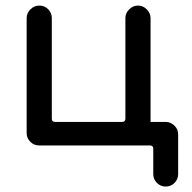

<svg xmlns="http://www.w3.org/2000/svg" viewBox="-20 -524 694 693"><path d="M76.2 -43.9V-459Q76.2 -476.6 89.8 -490.2Q103.5 -503.9 122.1 -503.9Q140.6 -503.9 153.8 -490.7Q167 -477.5 167 -459V-95.7Q167 -84 178.7 -84H420.9Q432.6 -84 432.6 -95.7V-459Q432.6 -476.6 446.3 -490.2Q460 -503.9 478.5 -503.9Q496.1 -503.9 509.8 -490.2Q523.4 -476.6 523.4 -459V-18.6L503.9 1H121.1Q102.5 1 89.4 -12.2Q76.2 -25.4 76.2 -43.9ZM533.2 104.5V12.7Q533.2 1 521.5 1H467.8V-84H577.1Q595.7 -84 609.4 -70.8Q623 -57.6 623 -39.1V104.5Q623 123 609.9 136.2Q596.7 149.4 578.1 149.4Q559.6 149.4 546.4 136.2Q533.2 123 533.2 104.5Z"/></svg>

Font: jf-openhuninn-2.1
Style: Regular
Weight: 400
Designer: [Kosugi Maru]
Designed by MOTOYA      

[Varela Round]
Joe Prince (Latin component); Avraham Cornfeld (Hebrew component)
Foundry: justfont Co., Ltd.
Version: 2.1